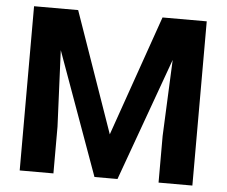

<svg xmlns="http://www.w3.org/2000/svg" viewBox="-51 -769 977 828"><g transform="rotate(5 437.5 -355.5)"><path d="M63.5 -710.9H254.4L437 -189L619.6 -710.9H811V0H664.6V-202.1L679.2 -532.2L486.8 0H387.2L194.8 -532.2L209.5 -202.1V0H63.5Z"/></g></svg>

Font: Vazirmatn RD UI
Style: Bold
Weight: 700
Designer: Saber Rastikerdar
Foundry: Saber Rastikerdar
Version: Version 33.003